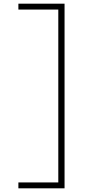

<svg xmlns="http://www.w3.org/2000/svg" viewBox="-20 -838 461 1044"><path d="M331 -818V186H80V154H297V-786H80V-818Z"/></svg>

Font: Be Vietnam Pro Thin
Style: Regular
Weight: 100
Designer: Lam Bao, Tony Le, Vietanh Nguyen
Foundry: Yellow Type Foundry
Version: Version 1.002; ttfautohint (v1.8.3)